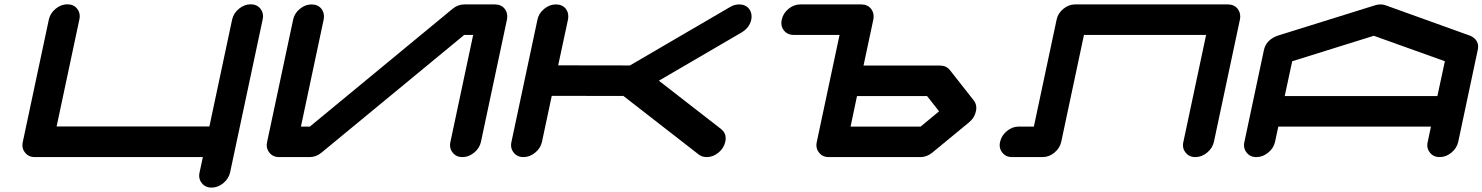

<svg xmlns="http://www.w3.org/2000/svg" viewBox="-20 -729 6879 891"><path d="M1198.7 -637.7 1047.9 70.8Q1041.5 100.1 1016.4 120.8Q991.2 141.6 961.9 141.6Q932.6 141.6 916.5 120.6Q904.3 106 904.3 86.4Q904.3 79.1 906.2 70.8L921.4 0H141.6Q112.3 0 96.2 -21Q84 -35.6 84 -55.2Q84 -62.5 85.9 -70.8L206.5 -637.7Q212.9 -667.5 238 -688.2Q263.2 -709 292.5 -709Q321.8 -709 337.9 -688.5Q350.1 -673.3 350.1 -653.3Q350.1 -646 348.1 -637.7L242.7 -142.1H951.7L1057.1 -637.7Q1063.5 -667.5 1088.6 -688.2Q1113.8 -709 1143.1 -709Q1172.4 -709 1188.5 -688.5Q1200.7 -673.3 1200.7 -653.3Q1200.7 -646 1198.7 -637.7Z M2332.5 -637.7 2211.9 -70.8Q2205.6 -41.5 2180.4 -20.8Q2155.3 0 2126 0Q2096.7 0 2080.6 -21Q2068.4 -35.6 2068.4 -55.2Q2068.4 -62.5 2070.3 -70.8L2175.8 -566.9H2134.3L1471.7 -20.5Q1446.8 0 1417 0H1275.4Q1246.1 0 1230 -21Q1217.8 -35.6 1217.8 -55.2Q1217.8 -62.5 1219.7 -70.8L1340.3 -637.7Q1346.2 -667 1371.3 -687.7Q1396.5 -708.5 1425.8 -708.5Q1455.1 -708.5 1471.7 -688Q1483.4 -672.4 1483.4 -652.8Q1483.4 -645.5 1481.9 -637.7L1376.5 -141.6H1418L2080.1 -688Q2105 -708.5 2134.8 -708.5H2276.4Q2305.7 -708.5 2322.3 -688Q2334 -672.4 2334 -652.8Q2334 -645.5 2332.5 -637.7Z M3326.7 -129.9Q3347.7 -112.8 3347.7 -86.9Q3347.7 -79.1 3345.7 -70.8Q3339.4 -41.5 3314.2 -20.8Q3289.1 0 3259.8 0Q3237.3 0 3222.2 -12.2L2873 -283.7L2540.5 -284.2L2495.1 -70.8Q2488.8 -41.5 2463.6 -20.8Q2438.5 0 2409.2 0Q2379.9 0 2363.8 -21Q2351.6 -35.6 2351.6 -55.2Q2351.6 -62.5 2353.5 -70.8L2474.1 -637.7Q2480 -667 2505.1 -687.7Q2530.3 -708.5 2559.6 -708.5Q2588.9 -708.5 2605.5 -688.5Q2617.2 -673.3 2617.2 -653.3Q2617.2 -646 2615.7 -637.7L2570.3 -425.8L2903.3 -425.3L3367.7 -696.3Q3387.7 -708.5 3410.2 -708.5Q3439.5 -708.5 3456.1 -688Q3467.8 -672.4 3467.8 -652.8Q3467.8 -645.5 3466.3 -637.7Q3458.5 -601.1 3421.9 -578.6L3037.6 -354.5Z M4252.4 -141.6 4337.9 -212.4 4282.2 -283.2H3957L3927.2 -141.6ZM4499 -262.7Q4510.7 -247.6 4510.7 -228.5Q4510.7 -220.7 4508.8 -212.4Q4502.9 -183.1 4478 -162.1L4306.2 -20.5Q4280.8 0 4251.5 0H3826.2Q3796.9 0 3780.8 -21Q3768.6 -35.6 3768.6 -55.2Q3768.6 -62.5 3770.5 -70.8L3876 -566.9H3663.6Q3634.3 -566.9 3617.7 -587.9Q3606 -602.5 3606 -622.1Q3606 -629.4 3607.9 -637.7Q3613.8 -667 3638.9 -687.7Q3664.1 -708.5 3693.4 -708.5H3976.6Q4005.9 -708.5 4022.5 -688Q4034.2 -672.4 4034.2 -652.8Q4034.2 -645.5 4032.7 -637.7L3987.3 -424.8H4341.8Q4371.1 -424.8 4387.7 -404.3Z M5677.7 -708.5Q5707 -708.5 5723.6 -688Q5735.4 -672.4 5735.4 -652.8Q5735.4 -645.5 5733.9 -637.7L5613.3 -70.8Q5606.9 -41.5 5581.8 -20.8Q5556.6 0 5527.3 0Q5498 0 5481.9 -21Q5469.7 -35.6 5469.7 -55.2Q5469.7 -62.5 5471.7 -70.8L5577.1 -566.9H5010.3L4904.8 -70.8Q4898.4 -41.5 4873.3 -20.8Q4848.1 0 4818.4 0H4676.8Q4647.5 0 4631.3 -21Q4619.1 -35.6 4619.1 -55.2Q4619.1 -62.5 4621.1 -70.8Q4627.4 -100.1 4652.6 -120.8Q4677.7 -141.6 4707 -141.6H4777.8L4883.3 -637.7Q4889.2 -667 4914.3 -687.7Q4939.5 -708.5 4968.8 -708.5Z M6650.4 -283.2 6685.1 -444.8 6355.5 -563 5976.6 -444.8 5941.9 -283.2ZM6747.1 -70.8Q6740.7 -41.5 6715.6 -20.8Q6690.4 0 6661.1 0Q6631.8 0 6615.7 -21Q6603.5 -35.6 6603.5 -55.2Q6603.5 -62.5 6605.5 -70.8L6620.6 -141.6H5912.1L5897 -70.8Q5890.6 -41.5 5865.2 -20.8Q5839.8 0 5810.5 0Q5781.2 0 5765.1 -21Q5752.9 -35.6 5752.9 -55.2Q5752.9 -62.5 5754.9 -70.8L5845.2 -496.1Q5855 -543 5907.7 -563L5908.7 -563.5H5909.2L6363.3 -705.1Q6374.5 -708.5 6386.2 -708.5Q6397.9 -708.5 6408.2 -705.1L6801.8 -563.5H6802.7L6803.2 -563Q6839.4 -546.4 6839.4 -512.2Q6839.4 -504.4 6837.4 -496.1Z"/></svg>

Font: Robtronika
Style: Italic
Weight: 400
Italic angle: -12°
Designer: GGBot
Version: 1.00